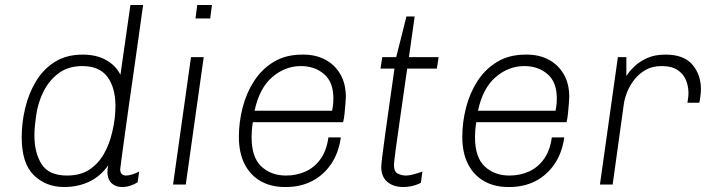

<svg xmlns="http://www.w3.org/2000/svg" viewBox="-20 -740 2843 770"><path d="M237 10Q164 10 115.5 -37.5Q67 -85 67 -190Q67 -248 81 -306.5Q95 -365 124 -413.5Q153 -462 199.5 -491.5Q246 -521 312 -521Q366 -521 405 -499.5Q444 -478 463 -440L503 -720H554Q554 -720 549 -685Q544 -650 536 -592Q528 -534 518 -464.5Q508 -395 498 -325Q488 -255 480 -196Q472 -137 467 -100.5Q462 -64 462 -61Q462 -48 468.5 -42Q475 -36 485 -36Q496 -36 510.5 -40.5Q525 -45 538 -52L532 -9Q518 0 502 5Q486 10 469 10Q449 10 434 0Q419 -10 413.5 -29.5Q408 -49 414 -77Q383 -33 338 -11.5Q293 10 237 10ZM249 -36Q302 -36 338 -59.5Q374 -83 396.5 -122.5Q419 -162 430 -210Q437 -239 440 -265Q443 -291 443 -315Q443 -388 411 -431.5Q379 -475 310 -475Q254 -475 215.5 -446.5Q177 -418 154.5 -373Q132 -328 125 -277Q122 -256 120 -236Q118 -216 118 -197Q118 -127 147 -81.5Q176 -36 249 -36Z M674 0 746 -511H797L725 0ZM764 -666 771 -720H830L823 -666Z M1122 10Q1067 10 1025.5 -13.5Q984 -37 961 -82Q938 -127 938 -191Q938 -250 953 -308.5Q968 -367 999 -415Q1030 -463 1078 -492Q1126 -521 1192 -521H1197Q1246 -521 1284 -501Q1322 -481 1344.5 -443Q1367 -405 1367 -351Q1367 -345 1365.5 -326.5Q1364 -308 1362 -286.5Q1360 -265 1356 -250H994Q991 -231 990 -216.5Q989 -202 989 -190Q989 -109 1028 -72.5Q1067 -36 1127 -36Q1170 -36 1206 -52.5Q1242 -69 1266 -103Q1290 -137 1297 -189H1347Q1338 -126 1307.5 -81.5Q1277 -37 1231 -13.5Q1185 10 1127 10ZM1001 -296H1312Q1316 -318 1316.5 -328.5Q1317 -339 1317 -346Q1317 -411 1279.5 -443Q1242 -475 1187 -475Q1123 -475 1071.5 -430.5Q1020 -386 1001 -296Z M1597 10Q1558 10 1533.5 -10.5Q1509 -31 1509 -71Q1509 -79 1513 -112.5Q1517 -146 1524.5 -199.5Q1532 -253 1541.5 -320.5Q1551 -388 1562 -465H1506L1513 -511H1569L1610 -674H1643L1620 -511H1739L1732 -465H1613Q1599 -364 1586.5 -279.5Q1574 -195 1567 -141.5Q1560 -88 1560 -79Q1560 -51 1575.5 -43.5Q1591 -36 1610 -36Q1621 -36 1641 -41.5Q1661 -47 1674 -52L1668 -7Q1659 -2 1647 2Q1635 6 1622.5 8Q1610 10 1597 10Z M2018 10Q1963 10 1921.5 -13.5Q1880 -37 1857 -82Q1834 -127 1834 -191Q1834 -250 1849 -308.5Q1864 -367 1895 -415Q1926 -463 1974 -492Q2022 -521 2088 -521H2093Q2142 -521 2180 -501Q2218 -481 2240.5 -443Q2263 -405 2263 -351Q2263 -345 2261.5 -326.5Q2260 -308 2258 -286.5Q2256 -265 2252 -250H1890Q1887 -231 1886 -216.5Q1885 -202 1885 -190Q1885 -109 1924 -72.5Q1963 -36 2023 -36Q2066 -36 2102 -52.5Q2138 -69 2162 -103Q2186 -137 2193 -189H2243Q2234 -126 2203.5 -81.5Q2173 -37 2127 -13.5Q2081 10 2023 10ZM1897 -296H2208Q2212 -318 2212.5 -328.5Q2213 -339 2213 -346Q2213 -411 2175.5 -443Q2138 -475 2083 -475Q2019 -475 1967.5 -430.5Q1916 -386 1897 -296Z M2386 0 2458 -511H2492V-435Q2492 -435 2501 -448Q2510 -461 2529 -478Q2548 -495 2577.5 -508Q2607 -521 2649 -521Q2723 -521 2757 -480.5Q2791 -440 2791 -383Q2791 -367 2788 -347Q2785 -327 2784 -328H2737Q2740 -346 2740.5 -354Q2741 -362 2741 -368Q2741 -393 2731.5 -417.5Q2722 -442 2698.5 -458.5Q2675 -475 2633 -475Q2596 -475 2569 -459.5Q2542 -444 2523.5 -420Q2505 -396 2495 -370.5Q2485 -345 2482 -324L2437 0Z"/></svg>

Font: Chivo Medium Thin
Style: Italic
Weight: 250
Italic angle: -8.05°
Version: Version 2.002